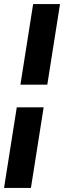

<svg xmlns="http://www.w3.org/2000/svg" viewBox="-22 -750 317 950"><path d="M79 -331 142 -730H275L212 -331ZM-2 180 61 -219H194L131 180Z"/></svg>

Font: MuseoModerno Thin SemiBold
Style: Italic
Weight: 600
Italic angle: -9°
Version: Version 1.003